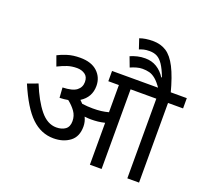

<svg xmlns="http://www.w3.org/2000/svg" viewBox="-148 -1072 1333 1248"><g transform="rotate(20 519.0 -448.0)"><path d="M470 -218Q470 -148 424.5 -114Q379 -80 312 -80Q226 -80 159 -144Q92 -208 29 -356L100 -382Q143 -276 193 -214.5Q243 -153 305 -153Q343 -153 367 -170.5Q391 -188 391 -227Q391 -264 370.5 -293Q350 -322 318 -347Q291 -342 260 -341L255 -411Q323 -413 351.5 -435Q380 -457 380 -494Q380 -530 356.5 -546Q333 -562 302 -562Q265 -562 235 -552Q205 -542 171 -525L146 -594Q172 -608 210.5 -620Q249 -632 298 -632Q376 -632 417.5 -593Q459 -554 459 -495Q459 -417 392 -375Q403 -365 412 -355Q450 -350 486 -350Q518 -350 543 -353Q568 -356 594 -363V-551H521V-622H1038V-551H934V0H853V-551H675V0H594V-290Q570 -284 547 -281.5Q524 -279 498 -279Q481 -279 455 -282Q470 -252 470 -218ZM844 -615Q817 -655 794.5 -673.5Q772 -692 750.5 -697.5Q729 -703 703 -703Q683 -703 662 -697Q641 -691 621 -682L595 -751Q618 -761 643 -767Q668 -773 697 -773Q742 -773 777 -751.5Q812 -730 836 -692L840 -694Q820 -746 801 -774.5Q782 -803 760 -815Q738 -827 707 -827Q683 -827 667 -823Q651 -819 637 -813L614 -882Q653 -896 705 -896Q759 -896 798.5 -870.5Q838 -845 869.5 -783.5Q901 -722 929 -615Z"/></g></svg>

Font: Noto Sans
Style: Italic
Weight: 400
Italic angle: -12°
Designer: Monotype Design Team
Foundry: Monotype Imaging Inc.
Version: Version 2.013; ttfautohint (v1.8.4.7-5d5b)